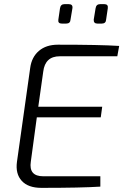

<svg xmlns="http://www.w3.org/2000/svg" viewBox="-20 -907 596 928"><path d="M300 -793H279Q259 -793 262 -812L270 -867Q273 -887 292 -887H312Q333 -887 330 -867L321 -813Q320 -793 300 -793ZM472 -793H451Q432 -793 433 -812L442 -867Q445 -887 464 -887H484Q504 -887 501 -867L493 -813Q492 -793 472 -793ZM547 -635H269Q198 -635 189 -561L165 -391H474L467 -340H158L129 -126Q118 -55 189 -55H465V-5Q373 1 180 1Q116 1 85 -33Q54 -67 62 -125L126 -579Q133 -631 168 -661Q203 -691 260 -691Q463 -691 556 -685Z"/></svg>

Font: Exo 2.0 Light
Style: Italic
Weight: 300
Italic angle: -8°
Designer: Natanael Gama
Version: Version 1.001;PS 001.001;hotconv 1.0.70;makeotf.lib2.5.58329